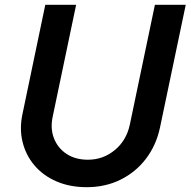

<svg xmlns="http://www.w3.org/2000/svg" viewBox="-20 -765 791 797"><path d="M340 12Q270 12 214.5 -12Q159 -36 123 -78.5Q87 -121 73.5 -176.5Q60 -232 74 -295L168 -745H296L199 -282Q188 -232 204 -191Q220 -150 256.5 -126Q293 -102 345 -102Q408 -102 456.5 -142Q505 -182 519 -248L623 -745H751L644 -235Q628 -161 585.5 -105.5Q543 -50 480 -19Q417 12 340 12Z"/></svg>

Font: Plus Jakarta Display Medium
Style: Italic
Weight: 500
Italic angle: -12°
Designer: Gumpita Rahayu
Foundry: Tokotype Studio
Version: Version 1.000